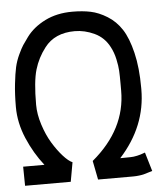

<svg xmlns="http://www.w3.org/2000/svg" viewBox="-49 -689 616 732"><g transform="rotate(-5 259.0 -323.0)"><path d="M192.4 -0.5H17.6L16.6 -73.7H98.1Q60.1 -121.6 34.4 -181.9Q8.8 -242.2 8.8 -302.7Q8.8 -351.6 13.2 -390.9Q17.6 -430.2 22.9 -454.1Q28.3 -478 39.3 -501.5Q50.3 -524.9 57.4 -535.6Q64.5 -546.4 78.1 -564.9Q104.5 -600.6 149.9 -623.3Q195.3 -646 254.9 -646Q293.5 -646 324.2 -639.6Q355 -633.3 387.5 -613.3Q419.9 -593.3 441.7 -559.8Q463.4 -526.4 477.3 -468.8Q491.2 -411.1 491.2 -333.5V-328.1Q491.2 -187 388.2 -73.7L426.8 -74.2Q439 -74.2 453.1 -77.4Q467.3 -80.6 475.6 -84L483.9 -86.9L505.4 -14.6Q500.5 -13.2 489.5 -9.8Q478.5 -6.3 472.2 -4.6Q465.8 -2.9 454.3 -1.5Q442.9 0 430.7 0H427.7H296.9L282.7 -72.3Q414.1 -182.1 414.1 -329.6V-338.9V-356Q414.1 -387.2 413.1 -406Q412.1 -424.8 406.5 -450.7Q400.9 -476.6 389.6 -498Q370.1 -536.1 332.8 -553.7Q295.4 -571.3 257.3 -571.3Q180.7 -571.3 141.6 -520Q112.8 -482.9 99.6 -438.2Q86.4 -393.6 86.4 -304.7Q86.4 -268.1 99.4 -227.8Q112.3 -187.5 131.1 -156.5Q149.9 -125.5 170.2 -103Q190.4 -80.6 205.6 -74.2Z"/></g></svg>

Font: Fantasque Sans Mono
Style: Regular
Weight: 400
Monospace: yes
Designer: Jany Belluz
Version: Version 1.8.0 ; ttfautohint (v1.8.2)